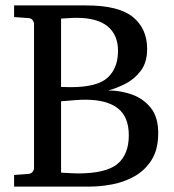

<svg xmlns="http://www.w3.org/2000/svg" viewBox="-20 -691 645 711"><path d="M565.9 -198.2Q565.9 -137.7 541.5 -98.9Q517.1 -60.1 478.3 -38.3Q439.5 -16.6 395.5 -8.3Q351.6 0 312 0H32.2V-43L85 -46.9Q95.7 -47.9 100.8 -54.7Q106 -61.5 106 -68.8V-602.1Q106 -609.4 100.8 -616.5Q95.7 -623.5 85 -624L32.2 -627.9V-670.9H299.8Q419.4 -670.9 472.2 -627.9Q524.9 -585 524.9 -509.8Q524.9 -460 501.2 -428.7Q477.5 -397.5 444.1 -380.6Q410.6 -363.8 380.9 -356Q425.8 -356 468.3 -341.1Q510.7 -326.2 538.3 -291.7Q565.9 -257.3 565.9 -198.2ZM417 -502.9Q417 -561.5 378.7 -593.3Q340.3 -625 263.2 -625Q247.6 -625 229.5 -623.5Q211.4 -622.1 206.1 -622.1V-369.1Q206.1 -369.1 220 -368.7Q233.9 -368.2 242.2 -368.2Q339.8 -368.2 378.4 -403.3Q417 -438.5 417 -502.9ZM457 -189.9Q457 -258.3 416.3 -290Q375.5 -321.8 295.9 -321.8Q279.8 -321.8 259.8 -320.3Q239.7 -318.8 224.4 -317.4Q209 -315.9 206.1 -315.9V-51.8Q206.1 -51.8 217.5 -51Q229 -50.3 243.9 -49.6Q258.8 -48.8 268.1 -48.8Q373 -48.8 415 -84Q457 -119.1 457 -189.9Z"/></svg>

Font: Charis
Style: Regular
Weight: 400
Designer: Walt Agee, Miriam Martin, Annie Olsen, Victor Gaultney, Lorna Priest, Alan Ward, Bob Hallissy, Martin Hosken, Sharon Cor
Foundry: SIL Global
Version: Version 7.000